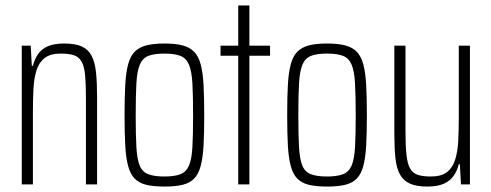

<svg xmlns="http://www.w3.org/2000/svg" viewBox="-20 -678 1807 706"><path d="M60 0V-510H93L97 -436H101Q107 -460 119.5 -478.5Q132 -497 155 -507.5Q178 -518 216 -518Q256 -518 280 -507.5Q304 -497 316.5 -473.5Q329 -450 333 -412.5Q337 -375 337 -321V0H296V-313Q296 -368 293 -401Q290 -434 280 -451.5Q270 -469 251.5 -475Q233 -481 203 -481Q165 -481 144 -464.5Q123 -448 114 -419Q105 -390 103 -350Q101 -310 101 -263V0Z M585 8Q544 8 517.5 1.5Q491 -5 475 -21.5Q459 -38 451 -68Q443 -98 440.5 -143.5Q438 -189 438 -254Q438 -319 440.5 -365Q443 -411 451 -441Q459 -471 475 -487.5Q491 -504 517.5 -511Q544 -518 585 -518Q625 -518 651.5 -511Q678 -504 694 -487.5Q710 -471 718 -441Q726 -411 728.5 -365Q731 -319 731 -254Q731 -189 728.5 -143.5Q726 -98 718 -68Q710 -38 694 -21.5Q678 -5 651.5 1.5Q625 8 585 8ZM584 -29Q622 -29 643.5 -37.5Q665 -46 675 -69.5Q685 -93 687.5 -137.5Q690 -182 690 -254Q690 -326 687.5 -371Q685 -416 675 -440Q665 -464 643.5 -472.5Q622 -481 585 -481Q547 -481 525.5 -472.5Q504 -464 494 -440Q484 -416 481.5 -371Q479 -326 479 -254Q479 -182 481.5 -137.5Q484 -93 493.5 -69.5Q503 -46 525 -37.5Q547 -29 584 -29Z M856 0V-473H791V-510H856V-658H897V-510H973V-473H897V0Z M1183 8Q1142 8 1115.5 1.5Q1089 -5 1073 -21.5Q1057 -38 1049 -68Q1041 -98 1038.5 -143.5Q1036 -189 1036 -254Q1036 -319 1038.5 -365Q1041 -411 1049 -441Q1057 -471 1073 -487.5Q1089 -504 1115.5 -511Q1142 -518 1183 -518Q1223 -518 1249.5 -511Q1276 -504 1292 -487.5Q1308 -471 1316 -441Q1324 -411 1326.5 -365Q1329 -319 1329 -254Q1329 -189 1326.5 -143.5Q1324 -98 1316 -68Q1308 -38 1292 -21.5Q1276 -5 1249.5 1.5Q1223 8 1183 8ZM1182 -29Q1220 -29 1241.5 -37.5Q1263 -46 1273 -69.5Q1283 -93 1285.5 -137.5Q1288 -182 1288 -254Q1288 -326 1285.5 -371Q1283 -416 1273 -440Q1263 -464 1241.5 -472.5Q1220 -481 1183 -481Q1145 -481 1123.5 -472.5Q1102 -464 1092 -440Q1082 -416 1079.5 -371Q1077 -326 1077 -254Q1077 -182 1079.5 -137.5Q1082 -93 1091.5 -69.5Q1101 -46 1123 -37.5Q1145 -29 1182 -29Z M1551 8Q1512 8 1488 -2.5Q1464 -13 1451 -36Q1438 -59 1434 -96.5Q1430 -134 1430 -189V-510H1471V-197Q1471 -143 1474.5 -109.5Q1478 -76 1488 -58.5Q1498 -41 1516.5 -35Q1535 -29 1564 -29Q1603 -29 1623.5 -45Q1644 -61 1653.5 -90.5Q1663 -120 1665 -160Q1667 -200 1667 -247V-510H1708V0H1675L1671 -74H1667Q1661 -50 1648 -31.5Q1635 -13 1612 -2.5Q1589 8 1551 8Z"/></svg>

Font: Saira ExtraCondensed ExtraLight
Style: Regular
Weight: 250
Width: 2
Designer: Hector Gatti with collaboration of the Omnibus-Type team
Foundry: Omnibus-Type
Version: Version 1.101